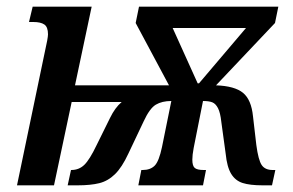

<svg xmlns="http://www.w3.org/2000/svg" viewBox="-20 -556 880 576"><path d="M114 -398Q124 -442 124 -453Q124 -475 113 -482.5Q102 -490 80 -490H67L78 -536H255L205 -300H487L387 -487L397 -536H815L805 -487L628 -300Q684 -298 709 -277.5Q734 -257 739 -207L749 -121Q755 -76 765 -61Q775 -46 798 -46H806L796 0H768Q730 0 708 -7Q686 -14 673.5 -34.5Q661 -55 657 -95L644 -190Q641 -218 634 -231.5Q627 -245 617 -249Q607 -253 589 -253L561 -112Q557 -91 557 -77Q557 -58 564.5 -52Q572 -46 591 -46H598L589 0H395L404 -46H408Q431 -46 444 -59Q457 -72 466 -115L494 -253Q466 -253 447.5 -242Q429 -231 411 -192L365 -95Q346 -54 325 -33.5Q304 -13 278 -6.5Q252 0 213 0H183L193 -46H194Q217 -46 233 -61.5Q249 -77 270 -121L310 -202Q325 -233 345 -250H195L142 0H31ZM577 -306 718 -472H498L573 -306Z"/></svg>

Font: Noto Serif CondSemiBold
Style: Italic
Weight: 600
Width: 3
Italic angle: -12°
Designer: Monotype Design Team
Foundry: Monotype Imaging Inc.
Version: Version 1.001